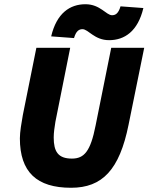

<svg xmlns="http://www.w3.org/2000/svg" viewBox="-20 -876 702 908"><path d="M316 12C464 12 545 -73 588 -286L662 -650H506L432 -282C408 -160 378 -126 320 -126C254 -126 234 -160 234 -226C234 -250 238 -274 242 -300L312 -650H152L88 -332C82 -298 74 -252 74 -222C74 -62 154 12 316 12ZM496 -686C569 -686 632 -728 658 -838L550 -846C540 -812 526 -804 510 -804C482 -804 454 -856 384 -856C311 -856 248 -814 222 -704L330 -696C340 -730 354 -738 370 -738C398 -738 426 -686 496 -686Z"/></svg>

Font: Source Sans Pro Black
Style: Italic
Weight: 900
Italic angle: -11°
Designer: Paul D. Hunt
Foundry: Adobe Systems Incorporated
Version: Version 3.006;hotconv 1.0.111;makeotfexe 2.5.65597